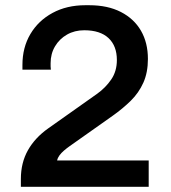

<svg xmlns="http://www.w3.org/2000/svg" viewBox="-20 -716 655 736"><path d="M60 0V-30Q60 -92 87 -140Q114 -188 165 -224L353 -357Q385 -380 406.5 -411.5Q428 -443 428 -486Q428 -540 396 -570Q364 -600 303 -600Q266 -600 237 -583.5Q208 -567 191 -538.5Q174 -510 174 -474Q174 -467 174 -461Q174 -455 175 -449H66Q66 -455 66 -459Q66 -463 66 -467Q66 -534 96.5 -585.5Q127 -637 181.5 -666.5Q236 -696 307 -696H322Q393 -696 443.5 -670Q494 -644 520.5 -598Q547 -552 547 -490Q547 -438 529.5 -399Q512 -360 481.5 -330Q451 -300 413 -273L246 -155Q236 -148 225.5 -139Q215 -130 208 -120.5Q201 -111 199 -101H550V0Z"/></svg>

Font: Chivo Medium
Style: Regular
Weight: 500
Designer: Hector Gatti
Foundry: Omnibus-Type
Version: Version 2.002